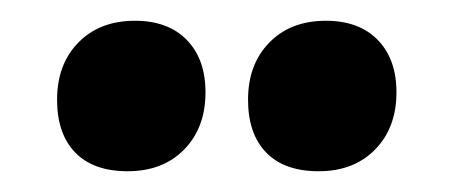

<svg xmlns="http://www.w3.org/2000/svg" viewBox="-20 -720 438 185"><path d="M35 -624Q35 -658 55.5 -679Q76 -700 110 -700Q142 -700 160 -681.5Q178 -663 178 -631Q178 -597 157.5 -576Q137 -555 103 -555Q70 -555 52.5 -573Q35 -591 35 -624ZM219 -624Q219 -658 239.5 -679Q260 -700 294 -700Q326 -700 344 -681.5Q362 -663 362 -631Q362 -597 341.5 -576Q321 -555 287 -555Q254 -555 236.5 -573Q219 -591 219 -624Z"/></svg>

Font: Alegreya ExtraBold
Style: Regular
Weight: 800
Designer: Juan Pablo del Peral
Foundry: Huerta Tipografica
Version: Version 2.007; ttfautohint (v1.6)